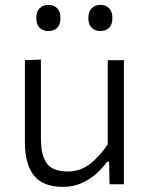

<svg xmlns="http://www.w3.org/2000/svg" viewBox="-20 -736 596 767"><path d="M231.5 10.5Q151 10.5 115.2 -35.2Q79.5 -81 79.5 -167.5V-495.5L143.5 -498V-180.5Q143.5 -116.5 166.8 -83.8Q190 -51 250.5 -51Q302.5 -51 342 -83Q381.5 -115 410.5 -160V-495.5H475V0H417.5L416 -90H408Q392.5 -68 367.5 -44.8Q342.5 -21.5 308.2 -5.5Q274 10.5 231.5 10.5ZM380.5 -612Q359.5 -612 346.2 -625Q333 -638 333 -664Q333 -690 346.2 -703.2Q359.5 -716.5 381.5 -716.5Q403.5 -716.5 416.2 -702.8Q429 -689 429 -664Q429 -638 416 -625Q403 -612 380.5 -612ZM172.5 -612Q151.5 -612 138.2 -625Q125 -638 125 -664Q125 -690 138.5 -703.2Q152 -716.5 173.5 -716.5Q195.5 -716.5 208.5 -702.8Q221.5 -689 221.5 -664Q221.5 -638 208.5 -625Q195.5 -612 172.5 -612Z"/></svg>

Font: Commissioner Light
Style: Regular
Weight: 300
Designer: Kostas Bartsokas
Foundry: Kostas Bartsokas
Version: Version 1.000; ttfautohint (v1.8.3)